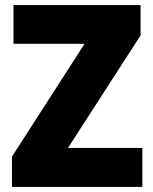

<svg xmlns="http://www.w3.org/2000/svg" viewBox="-20 -734 602 754"><path d="M539 0H27V-119L312 -562H33V-714H532V-595L247 -153H539Z"/></svg>

Font: Noto Sans Bengali SemiCondensed Black
Style: Regular
Weight: 900
Width: 4
Designer: Joana Ranito - Universal Thirst; Jelle Bosma - Monotype Design Team
Foundry: Universal Thirst ehf.
Version: Version 3.000; ttfautohint (v1.8.4.7-5d5b)